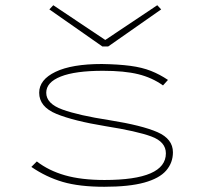

<svg xmlns="http://www.w3.org/2000/svg" viewBox="-20 -705 790 735"><path d="M379 10Q284 10 220.5 -8.5Q157 -27 100 -66L121 -87Q166 -52 228.5 -34Q291 -16 380 -16Q615 -16 615 -118Q615 -162 559.5 -182.5Q504 -203 384 -222Q262 -242 196 -269Q130 -296 130 -350Q130 -400 192.5 -430Q255 -460 370 -460Q433 -459 478.5 -453Q524 -447 558 -433.5Q592 -420 623 -399L604 -378Q562 -408 509 -421Q456 -434 374 -434Q268 -434 212.5 -412Q157 -390 157 -350Q157 -308 219.5 -285.5Q282 -263 399 -245Q524 -225 583 -199Q642 -173 642 -122Q642 -82 616 -52Q590 -22 532 -6Q474 10 379 10ZM184 -685 383 -552 582 -685 597 -669 394 -527H372L169 -669Z"/></svg>

Font: Inconsolata ExtraExpanded ExtraLight
Style: Regular
Weight: 200
Width: 8
Monospace: yes
Designer: Raph Levien, Cyreal, Brenton Simpson
Foundry: Raph Levien, Cyreal, Google
Version: Version 3.100; ttfautohint (v1.8.4.7-5d5b)